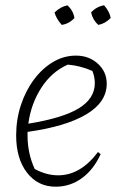

<svg xmlns="http://www.w3.org/2000/svg" viewBox="-20 -697 462 725"><path d="M190 8Q123 8 82 -45Q41 -98 41 -186Q41 -246 59 -300.5Q77 -355 108.5 -397Q140 -439 180.5 -463Q221 -487 267 -487Q316 -487 349.5 -456.5Q383 -426 383 -381Q383 -311 305.5 -265Q228 -219 84 -199Q84 -192 84 -185Q84 -118 111 -59Q155 -35 200 -35Q284 -35 350 -123L360 -115Q334 -57 289.5 -24.5Q245 8 190 8ZM338 -383Q338 -406 329 -429Q284 -449 236 -453Q175 -426 136 -365.5Q97 -305 87 -230Q217 -251 277.5 -288Q338 -325 338 -383ZM235 -677Q257 -656 261 -629Q241 -607 213 -603Q192 -627 186 -650Q209 -672 235 -677ZM373 -677Q394 -653 398 -629Q376 -607 351 -603Q330 -622 324 -650Q344 -672 373 -677Z"/></svg>

Font: Piazzolla ExtraLight
Style: Italic
Weight: 200
Italic angle: -11.3°
Designer: Juan Pablo del Peral
Foundry: Huerta Tipografica
Version: Version 1.330